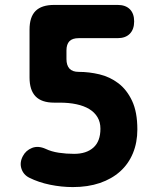

<svg xmlns="http://www.w3.org/2000/svg" viewBox="-20 -750 640 780"><path d="M538 -224Q538 -171 520 -127.5Q502 -84 468 -53.5Q434 -23 385.5 -6.5Q337 10 276 10Q230 10 183.5 0.5Q137 -9 99 -28Q75 -40 67 -65Q59 -90 73 -116Q85 -139 110 -149Q135 -159 166 -145Q189 -134 219 -129.5Q249 -125 281 -125Q331 -125 359.5 -150.5Q388 -176 388 -227Q388 -254 376 -274Q364 -294 342.5 -307Q321 -320 290.5 -326.5Q260 -333 223 -333H200Q149 -333 124.5 -358.5Q100 -384 100 -435V-630Q100 -681 124.5 -705.5Q149 -730 200 -730H458Q490 -730 507.5 -712.5Q525 -695 525 -663Q525 -631 507.5 -613Q490 -595 458 -595H300Q274 -595 262 -582.5Q250 -570 250 -545V-510Q250 -485 262 -471.5Q274 -458 300 -458Q342 -458 384 -448Q426 -438 460.5 -412Q495 -386 516.5 -340.5Q538 -295 538 -224Z"/></svg>

Font: Maple Mono ExtraBold
Style: Regular
Weight: 800
Monospace: yes
Designer: subframe7536
Version: Version 7.000